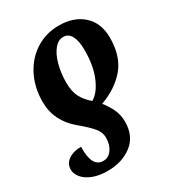

<svg xmlns="http://www.w3.org/2000/svg" viewBox="-194 -653 898 989"><g transform="rotate(-30 255.0 -158.5)"><path d="M507 -361Q507 -251 452.5 -185.5Q398 -120 302 -85Q328 -52 343 -19Q358 14 358 53Q358 139 299.5 184Q241 229 155 229Q103 229 66 214Q29 199 10.5 175.5Q-8 152 -8 129Q-8 93 21.5 72.5Q51 52 97 52Q93 173 161 173Q192 173 212 145Q232 117 232 75Q232 44 209.5 16.5Q187 -11 134 -55Q89 -92 65 -140.5Q41 -189 41 -246Q41 -333 76.5 -401.5Q112 -470 173 -508Q234 -546 309 -546Q399 -546 453 -496.5Q507 -447 507 -361ZM196 -271Q196 -218 214 -184.5Q232 -151 265 -123Q307 -147 334.5 -212.5Q362 -278 362 -369Q362 -425 346 -454.5Q330 -484 300 -484Q270 -484 246.5 -455.5Q223 -427 209.5 -378Q196 -329 196 -271Z"/></g></svg>

Font: Noto Serif CondExtraBold
Style: Italic
Weight: 800
Width: 3
Italic angle: -12°
Designer: Monotype Design Team
Foundry: Monotype Imaging Inc.
Version: Version 1.001